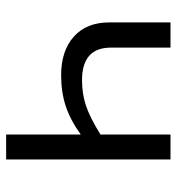

<svg xmlns="http://www.w3.org/2000/svg" viewBox="5 -580 575 625"><g transform="rotate(-90 292.5 -267.5)"><path d="M532 -200Q532 -273 486 -314.5Q440 -356 360 -356Q305 -356 259.5 -341Q214 -326 167 -292V-535H86V0H167V-228Q224 -263 262 -275.5Q300 -288 344 -288Q450 -288 450 -194V0H532Z"/></g></svg>

Font: OpenSansMMV
Style: Regular
Weight: 400
Designer: Steve Matteson
Foundry: Ascender Corporation
Version: Version 4.000